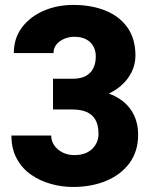

<svg xmlns="http://www.w3.org/2000/svg" viewBox="-20 -741 618 771"><path d="M271.5 -424.8Q303.2 -424.8 323.7 -435.5Q344.2 -446.3 354.5 -466.6Q364.7 -486.8 364.7 -514.6Q364.7 -536.1 355.5 -554Q346.2 -571.8 327.1 -582.5Q308.1 -593.3 278.3 -593.3Q257.3 -593.3 238 -585.2Q218.8 -577.1 206.8 -562.5Q194.8 -547.9 194.8 -527.8H35.6Q35.6 -587.9 68.4 -631.1Q101.1 -674.3 155.3 -697.8Q209.5 -721.2 273.9 -721.2Q348.1 -721.2 404.5 -698Q460.9 -674.8 492.4 -629.6Q523.9 -584.5 523.9 -517.6Q523.9 -481.9 507.6 -449.7Q491.2 -417.5 461.2 -392.8Q431.2 -368.2 389.6 -354.2Q348.1 -340.3 297.9 -340.3H192.9V-424.8ZM192.9 -384.3H297.9Q353.5 -384.3 397.5 -371.8Q441.4 -359.4 471.9 -335.7Q502.4 -312 518.6 -277.8Q534.7 -243.7 534.7 -200.2Q534.7 -133.3 500.2 -86.4Q465.8 -39.6 406.7 -14.9Q347.7 9.8 273.4 9.8Q228.5 9.8 184.6 -2.4Q140.6 -14.6 104.7 -39.6Q68.8 -64.5 47.4 -103.8Q25.9 -143.1 25.9 -196.8H185.5Q185.5 -175.3 198 -157.2Q210.4 -139.2 231.4 -128.7Q252.4 -118.2 278.3 -118.2Q324.2 -118.2 349.9 -142.8Q375.5 -167.5 375.5 -203.1Q375.5 -238.8 363 -260.3Q350.6 -281.7 327.4 -291.5Q304.2 -301.3 271.5 -301.3H192.9Z"/></svg>

Font: Heebo ExtraBold
Style: Regular
Weight: 800
Designer: Oded Ezer
Foundry: Ezer Type House
Version: Version 3.100